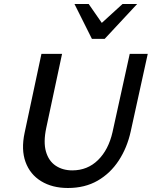

<svg xmlns="http://www.w3.org/2000/svg" viewBox="-20 -927 758 959"><path d="M319 12Q241 12 185.5 -22Q130 -56 107.5 -118Q85 -180 103 -264L187 -658H290L211 -288Q196 -217 209.5 -170Q223 -123 258 -99.5Q293 -76 341 -76Q417 -76 469.5 -127.5Q522 -179 542 -267L628 -658H718L633 -271Q615 -189 573 -125Q531 -61 467.5 -24.5Q404 12 319 12ZM439 -733 468 -794 592 -907H665L503 -733ZM439 -733 352 -907H423L500 -796L503 -733Z"/></svg>

Font: Ysabeau Office SemiBold
Style: Italic
Weight: 600
Italic angle: -12°
Designer: Christian Thalmann (Catharsis Fonts)
Version: Version 2.001;gftools[0.9.30]; featfreeze: tnum,lnum,ss02